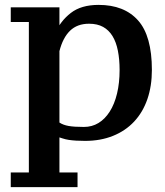

<svg xmlns="http://www.w3.org/2000/svg" viewBox="-20 -560 676 785"><path d="M297 205H24V145H98V-470H24V-530H223V-425H206Q227 -474 269.5 -507Q312 -540 383 -540Q488 -540 544.5 -476.5Q601 -413 601 -274Q601 -208 582.5 -154.5Q564 -101 528.5 -63Q493 -25 442 -4.5Q391 16 328 16Q308 16 291.5 15Q275 14 261.5 12Q248 10 234.5 5.5Q221 1 223 2V145H297ZM344 -463Q296 -463 266.5 -434.5Q237 -406 223 -351V-59Q238 -49 260.5 -45Q283 -41 323 -41Q356 -41 382.5 -57Q409 -73 428.5 -103.5Q448 -134 458.5 -177.5Q469 -221 469 -274Q469 -317 462 -352.5Q455 -388 440 -412.5Q425 -437 401.5 -450Q378 -463 344 -463Z"/></svg>

Font: PT Serif Caption
Style: Semibold
Weight: 600
Designer: A.Korolkova, O.Umpeleva, V.Yefimov
Foundry: ParaType Ltd
Version: Version 1.00;May 2, 2020;FontCreator 12.0.0.2544 64-bit